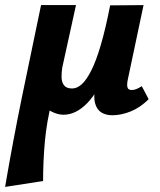

<svg xmlns="http://www.w3.org/2000/svg" viewBox="-53 -444 626 753"><path d="M-33 289Q-3 113 33.5 -65.5Q70 -244 108 -424H245L191 -178Q188 -158 188.5 -139.5Q189 -121 198.5 -109Q208 -97 230 -97Q249 -97 267.5 -113.5Q286 -130 305 -167.5Q324 -205 342.5 -268Q361 -331 379 -423H441Q411 -276 372.5 -181Q334 -86 289.5 -40Q245 6 196 6Q185 6 173.5 3Q162 0 151 -5.5Q140 -11 131 -18.5Q122 -26 117 -36L150 -44Q130 33 123 111Q116 189 116 266ZM388 8Q362 8 344.5 -3Q327 -14 320 -38.5Q313 -63 321 -103L388 -423L510 -424L448 -131Q444 -111 447 -101Q450 -91 464 -91Q471 -91 480 -94Q489 -97 503 -106L530 -55Q497 -22 459.5 -7Q422 8 388 8Z"/></svg>

Font: Ysabeau Infant ExtraBold
Style: Italic
Weight: 800
Italic angle: -12°
Designer: Christian Thalmann (Catharsis Fonts)
Version: Version 2.001;gftools[0.9.30]; featfreeze: ss01,ss02,lnum